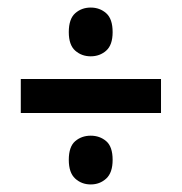

<svg xmlns="http://www.w3.org/2000/svg" viewBox="-20 -577 481 508"><path d="M220 -428Q196 -428 179 -443Q162 -458 162 -492Q162 -527 179 -542Q196 -557 220 -557Q244 -557 261 -542Q278 -527 278 -492Q278 -458 261 -443Q244 -428 220 -428ZM35 -368H406V-278H35ZM220 -89Q196 -89 179 -104.5Q162 -120 162 -154Q162 -189 179 -203.5Q196 -218 220 -218Q244 -218 261 -203.5Q278 -189 278 -154Q278 -120 261 -104.5Q244 -89 220 -89Z"/></svg>

Font: Noto Sans Gurmukhi ExtraCondensed SemiBold
Style: Regular
Weight: 600
Width: 2
Designer: Jelle Bosma - Monotype Design Team
Foundry: Monotype Imaging Inc.
Version: Version 2.004; ttfautohint (v1.8.4.7-5d5b)